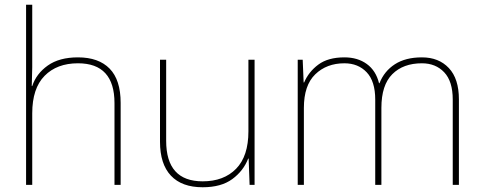

<svg xmlns="http://www.w3.org/2000/svg" viewBox="-20 -780 2038 810"><path d="M116 -496Q116 -475 114 -417H116Q133 -469 181.5 -503.5Q230 -538 309 -538Q396 -538 442.5 -490.5Q489 -443 489 -346V0H463V-345Q463 -513 309 -513Q220 -513 168 -460Q116 -407 116 -302V0H90V-760H116Z M1054 0H1033L1029 -111H1027Q1007 -59 960 -24.5Q913 10 835 10Q747 10 701 -39Q655 -88 655 -182V-528H681V-186Q681 -15 835 -15Q924 -15 976 -68Q1028 -121 1028 -226V-528H1054Z M1916 -361V0H1890V-360Q1890 -437 1854 -475Q1818 -513 1760 -513Q1681 -513 1635 -467Q1589 -421 1589 -325V0H1563V-360Q1563 -437 1527 -475Q1491 -513 1433 -513Q1358 -513 1310 -466.5Q1262 -420 1262 -325V0H1236V-528H1257L1261 -432H1263Q1282 -477 1323 -507.5Q1364 -538 1433 -538Q1489 -538 1527.5 -510Q1566 -482 1579 -429H1581Q1601 -480 1646 -509Q1691 -538 1760 -538Q1831 -538 1873.5 -493Q1916 -448 1916 -361Z"/></svg>

Font: Noto Sans UI Thin
Style: Regular
Weight: 250
Designer: Monotype Design Team
Foundry: Monotype Imaging Inc.
Version: Version 1.001